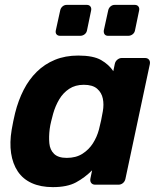

<svg xmlns="http://www.w3.org/2000/svg" viewBox="-20 -758 656 788"><path d="M197 10Q147 10 110.5 -6.5Q74 -23 53 -54.5Q32 -86 25.5 -129.5Q19 -173 28 -226Q31 -245 34.5 -260.5Q38 -276 42 -294Q55 -346 77 -389Q99 -432 131 -463.5Q163 -495 205.5 -512.5Q248 -530 301 -530Q363 -530 395 -511.5Q427 -493 445 -466L451 -495Q453 -506 461.5 -513Q470 -520 480 -520H575Q586 -520 591.5 -513Q597 -506 595 -495L495 -25Q493 -14 485 -7Q477 0 466 0H371Q360 0 354.5 -7Q349 -14 351 -25L358 -59Q328 -29 292 -9.5Q256 10 197 10ZM254 -110Q292 -110 318.5 -127Q345 -144 361.5 -170Q378 -196 386 -226Q391 -245 395 -264Q399 -283 402 -301Q407 -329 402 -353.5Q397 -378 378.5 -394Q360 -410 324 -410Q289 -410 264 -393.5Q239 -377 223 -350Q207 -323 198 -291Q194 -276 190 -260Q186 -244 184 -229Q180 -197 182.5 -170Q185 -143 202 -126.5Q219 -110 254 -110ZM424 -611Q414 -611 409.5 -617Q405 -623 406 -633L424 -715Q426 -725 433.5 -731.5Q441 -738 451 -738H533Q543 -738 548 -731.5Q553 -725 551 -715L534 -633Q532 -623 524 -617Q516 -611 506 -611ZM227 -611Q217 -611 212 -617Q207 -623 209 -633L227 -715Q229 -725 236.5 -731.5Q244 -738 254 -738H336Q346 -738 351 -731.5Q356 -725 354 -715L337 -633Q335 -623 327 -617Q319 -611 309 -611Z"/></svg>

Font: Rubik SemiBold
Style: Italic
Weight: 600
Italic angle: -12°
Designer: Hubert and Fischer
Foundry: Hubert and Fischer
Version: Version 2.300;gftools[0.9.30]